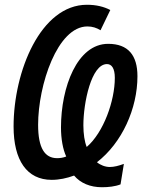

<svg xmlns="http://www.w3.org/2000/svg" viewBox="-20 -745 616 806"><path d="M408 41C435 41 463 38 486 29L500 -57C478 -49 459 -44 441 -44C422 -44 401 -52 387 -64C492 -145 557 -289 557 -425C557 -513 518 -561 434 -561C304 -561 236 -379 236 -210C236 -162 244 -118 258 -88C246 -83 232 -81 220 -81C168 -81 140 -123 140 -221C140 -388 221 -634 347 -634C368 -634 386 -628 402 -618L443 -703C416 -717 384 -725 345 -725C151 -725 37 -446 37 -214C37 -72 93 10 197 10C229 10 261 3 291 -8C318 24 359 41 408 41ZM344 -128C335 -150 330 -183 330 -219C330 -313 363 -476 429 -476C449 -476 462 -458 462 -418C462 -322 415 -189 344 -128Z"/></svg>

Font: Noto Sans UI Condensed Medium
Style: Italic
Weight: 500
Width: 3
Italic angle: -12°
Designer: Monotype Design Team
Foundry: Monotype Imaging Inc.
Version: Version 1.901